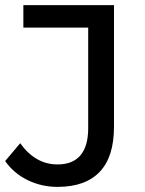

<svg xmlns="http://www.w3.org/2000/svg" viewBox="-29 -720 563 748"><path d="M-8.9 -92.6 49.7 -162Q78.7 -121.4 115.1 -100.4Q151.4 -79.4 195.3 -79.4Q254.3 -79.4 284.4 -114.9Q314.6 -150.4 314.6 -220.9V-612.4H62V-700H415.1V-225.7Q415.1 -108.9 359.3 -50.4Q303.4 8.1 195.1 8.1Q132.7 8.1 78.5 -18.4Q24.3 -44.9 -8.9 -92.6Z"/></svg>

Font: iiserrat Thin
Style: Regular
Weight: 100
Designer: Akira Ohta
Foundry: Akira Ohta
Version: Version 1.200;Glyphs 3.3.1 (3343)